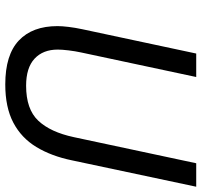

<svg xmlns="http://www.w3.org/2000/svg" viewBox="-38 -716 764 728"><g transform="rotate(90 344.0 -352.0)"><path d="M300 10Q188 10 133.5 -41.5Q79 -93 79 -188Q79 -205 82 -230Q85 -255 91 -283L183 -714H272L179 -278Q174 -255 171 -230Q168 -205 168 -189Q168 -133 202.5 -101Q237 -69 305 -69Q394 -69 437.5 -115Q481 -161 500 -250L599 -714H688L588 -243Q572 -165 537.5 -108Q503 -51 445 -20.5Q387 10 300 10Z"/></g></svg>

Font: Noto Sans
Style: Italic
Weight: 400
Italic angle: -12°
Designer: Monotype Design Team
Foundry: Monotype Imaging Inc.
Version: Version 2.013; ttfautohint (v1.8.4.7-5d5b)